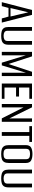

<svg xmlns="http://www.w3.org/2000/svg" viewBox="1278 -1820 552 3147"><g transform="rotate(90 1553.5 -246.0)"><path d="M15.1 0 143 -495H223L349.6 0H281.8L251.3 -109.8H109.2L79.7 0ZM111.6 -142.8H249.9L181.3 -433.1Z M567 10Q522.5 10 489.7 0.8Q456.9 -8.4 439.3 -34.5Q421.8 -60.5 421.8 -109.4V-495H483.8V-95.6Q483.8 -57.5 506.9 -43.5Q530.1 -29.5 567 -29.5Q603.9 -29.5 627.6 -43.1Q651.3 -56.8 651.3 -95.6V-495H712.6V-109.7Q712.6 -60.8 695.1 -34.8Q677.5 -8.7 645.2 0.6Q612.9 10 567 10Z M830 0V-495H903.4L1028.7 -109.8L1156.2 -495H1226.7V0H1171.2V-394.1L1050.8 0H1006.6L886.3 -394.1V0Z M1349 0V-495H1599.1V-451.1H1413.8V-282.4H1561.6V-233.7H1413.8V-44H1599.1V0Z M1684 0V-495H1738.6L1919.9 -125.3V-495H1975.5V0H1919.8L1740.3 -355.3V0Z M2144.1 0V-451.1H2046.8V-495H2305.8V-451.1H2206.1V0Z M2502.6 10Q2455 10 2422.9 -0.6Q2390.8 -11.2 2374.4 -39Q2358 -66.8 2358 -117V-391.8Q2358 -456.8 2396.8 -479.6Q2435.5 -502.3 2504 -502.3Q2573.2 -502.3 2612.1 -479Q2651.1 -455.7 2651.1 -391.8V-117.3Q2651.1 -66.4 2634.6 -38.6Q2618.1 -10.7 2585.1 -0.4Q2552.2 10 2502.6 10ZM2503.3 -28Q2546.9 -28 2568 -42.8Q2589.1 -57.7 2589.1 -97.8V-393Q2589.1 -434.6 2567.1 -448.7Q2545 -462.8 2503.3 -462.8Q2461.8 -462.8 2440.1 -448.7Q2418.5 -434.6 2418.5 -393V-97.8Q2418.5 -57.7 2439.6 -42.8Q2460.7 -28 2503.3 -28Z M2905 10Q2860.5 10 2827.7 0.8Q2794.9 -8.4 2777.3 -34.5Q2759.8 -60.5 2759.8 -109.4V-495H2821.8V-95.6Q2821.8 -57.5 2844.9 -43.5Q2868.1 -29.5 2905 -29.5Q2941.9 -29.5 2965.6 -43.1Q2989.3 -56.8 2989.3 -95.6V-495H3050.6V-109.7Q3050.6 -60.8 3033.1 -34.8Q3015.5 -8.7 2983.2 0.6Q2950.9 10 2905 10Z"/></g></svg>

Font: Alumni Sans SC Thin
Style: Regular
Weight: 100
Designer: Robert E. Leuschke
Foundry: Robert E. Leuschke
Version: Version 1.018